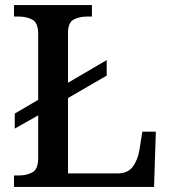

<svg xmlns="http://www.w3.org/2000/svg" viewBox="-20 -734 672 754"><path d="M35 0V-45H55Q85 -45 107.5 -57.5Q130 -70 130 -113V-281L38 -229V-288L130 -342V-600Q130 -644 107.5 -656.5Q85 -669 53 -669H35V-714H341V-669H323Q291 -669 269 -657Q247 -645 247 -604V-409L399 -498V-437L247 -349V-53H441Q483 -53 502 -80Q521 -107 527 -142L539 -217H592L585 0Z"/></svg>

Font: Noto Serif Sinhala Medium
Style: Regular
Weight: 500
Designer: Jelle Bosma - Monotype Design Team
Foundry: Monotype Imaging Inc.
Version: Version 2.007; ttfautohint (v1.8.4.7-5d5b)